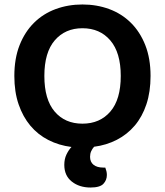

<svg xmlns="http://www.w3.org/2000/svg" viewBox="-20 -643 736 857"><path d="M652 -304Q652 -233 633.5 -177.5Q615 -122 581.5 -82.5Q548 -43 501.5 -19Q455 5 400 12Q392 21 387 32Q382 43 382 57Q382 80 397.5 92.5Q413 105 441 105H450Q453 113 455 121Q457 129 457 138Q457 161 441.5 177.5Q426 194 384 194Q334 194 300.5 167.5Q267 141 267 93Q267 67 276.5 47Q286 27 299 13Q243 6 196 -18Q149 -42 115.5 -82Q82 -122 63 -177.5Q44 -233 44 -304Q44 -382 67.5 -441.5Q91 -501 132 -541.5Q173 -582 228.5 -602.5Q284 -623 348 -623Q412 -623 467.5 -602.5Q523 -582 564 -541.5Q605 -501 628.5 -441.5Q652 -382 652 -304ZM519 -304Q519 -408 472.5 -462.5Q426 -517 348 -517Q271 -517 224.5 -463Q178 -409 178 -304Q178 -199 224 -145Q270 -91 348 -91Q426 -91 472.5 -145Q519 -199 519 -304Z"/></svg>

Font: Baloo Bhai 2 SemiBold
Style: Regular
Weight: 600
Designer: Supriya Tembe, Noopur Datye and Ek Type
Foundry: Ek Type
Version: Version 1.640;PS 1.000;hotconv 16.6.51;makeotf.lib2.5.65220;